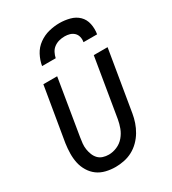

<svg xmlns="http://www.w3.org/2000/svg" viewBox="-183 -836 840 940"><g transform="rotate(-30 237.5 -366.0)"><path d="M191 8Q163 8 136.5 1.5Q110 -5 89.5 -20Q69 -35 55 -58Q41 -81 35.5 -107Q30 -133 30.5 -160.5Q31 -188 35 -216L86 -520H164L112 -205Q109 -188 107.5 -171.5Q106 -155 108.5 -139Q111 -123 117 -108Q123 -93 133.5 -82Q144 -71 159.5 -66Q175 -61 192 -61Q215 -61 238.5 -71Q262 -81 278.5 -100.5Q295 -120 303.5 -143Q312 -166 316 -189L371 -520H449L392 -178Q388 -154 380 -130.5Q372 -107 359 -85Q346 -63 327.5 -44.5Q309 -26 286.5 -14Q264 -2 239 3Q214 8 191 8ZM125 -600Q130 -630 145 -658.5Q160 -687 186.5 -706Q213 -725 243.5 -732.5Q274 -740 303 -740Q333 -740 361.5 -732.5Q390 -725 409.5 -706Q429 -687 435 -658.5Q441 -630 436 -600H359Q362 -615 358.5 -629.5Q355 -644 345 -653.5Q335 -663 321.5 -667Q308 -671 293 -671Q277 -671 261.5 -667Q246 -663 233 -653.5Q220 -644 212.5 -629.5Q205 -615 202 -600Z"/></g></svg>

Font: Iosevka QP
Style: Italic
Weight: 400
Italic angle: -9°
Designer: Belleve Invis
Foundry: Belleve Invis
Version: Version 20.0.0; ttfautohint (v1.8.4)